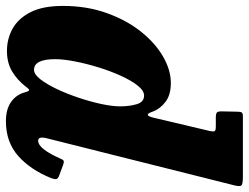

<svg xmlns="http://www.w3.org/2000/svg" viewBox="-120 -704 841 649"><g transform="rotate(90 300.5 -379.5)"><path d="M578 -131.5Q549.5 -61.5 502.8 -20.2Q456 21 386 21Q346 21 322 4.5Q298 -12 289.5 -38.5Q288 -43.5 286.8 -47.8Q285.5 -52 284 -54.5Q281 -59.5 277 -55.8Q273 -52 267.5 -44.5Q246.5 -17.5 217.5 0Q188.5 17.5 148 17.5Q107 17.5 72.5 -1.8Q38 -21 17 -62.5Q-4 -104 -4 -171.5Q-4 -252 19.8 -318.8Q43.5 -385.5 82 -434.2Q120.5 -483 166.5 -509.8Q212.5 -536.5 256.5 -536.5Q297 -536.5 320.8 -518Q344.5 -499.5 353 -476Q364.5 -441 373.5 -476.5L419 -669Q421.5 -680.5 419.2 -684.5Q417 -688.5 403 -688.5H373Q361 -688.5 356.5 -692Q352 -695.5 352.5 -710.5L353.5 -759.5Q353.5 -771.5 356 -775.8Q358.5 -780 369 -780H574Q597.5 -780 602.5 -775.2Q607.5 -770.5 602.5 -751L445 -123.5Q441 -110 441 -101.5Q441 -88 451.5 -88Q466 -88 481.2 -107.8Q496.5 -127.5 512.5 -164Q516.5 -173.5 520.5 -174.5Q524.5 -175.5 533 -172.5L569.5 -159Q580 -155 581.2 -149.5Q582.5 -144 578 -131.5ZM335.5 -365.5Q335.5 -396.5 328.2 -421.2Q321 -446 299 -446Q282.5 -446 265.2 -424.2Q248 -402.5 232 -367.2Q216 -332 203.5 -291.2Q191 -250.5 183.5 -211.8Q176 -173 176 -145.5Q176 -74 212 -74Q227 -74 243.8 -95.2Q260.5 -116.5 276.8 -150.8Q293 -185 306.2 -224.5Q319.5 -264 327.5 -301.2Q335.5 -338.5 335.5 -365.5Z"/></g></svg>

Font: Besley* Narrow Heavy
Style: Italic
Weight: 800
Width: 4
Italic angle: -13°
Designer: Owen Earl
Foundry: indestructible type*
Version: Version 3.000; ttfautohint (v1.8.3)